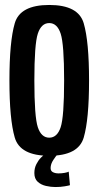

<svg xmlns="http://www.w3.org/2000/svg" viewBox="-20 -624 402 774"><path d="M178.5 4Q61 4 39.5 -69.5Q18 -143 18 -299.5Q18 -456.5 39.5 -530.2Q61 -604 178.5 -604Q296 -604 317.5 -530.2Q339 -456.5 339 -299.5Q339 -143 317.5 -69.5Q296 4 178.5 4ZM178.5 -69Q210.5 -69 224.5 -111Q238.5 -153 238.5 -299.5Q238.5 -446 224.5 -488.5Q210.5 -531 178.5 -531Q146.5 -531 132.5 -488.5Q118.5 -446 118.5 -299.5Q118.5 -153 132.5 -111Q146.5 -69 178.5 -69ZM203.5 130Q185 130 165.2 125.5Q145.5 121 132 108.8Q118.5 96.5 118.5 73.5Q118.5 53.5 126.8 37.5Q135 21.5 144.8 11.8Q154.5 2 158.5 0.5H210Q207 3 195.5 20Q184 37 184 53.5Q184 65.5 193.5 70.2Q203 75 216 75Q228.5 75 240.8 72.8Q253 70.5 257 68L262 122.5Q258.5 124 241.2 127Q224 130 203.5 130Z"/></svg>

Font: Anybody Condensed Medium
Style: Regular
Weight: 500
Width: 3
Designer: Tyler Finck
Foundry: Etcetera Type Company
Version: Version 1.010; ttfautohint (v1.8.3) -l 8 -r 50 -G 200 -x 14 